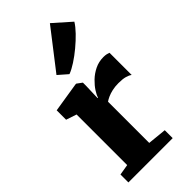

<svg xmlns="http://www.w3.org/2000/svg" viewBox="-273 -947 1010 1010"><g transform="rotate(-45 232.0 -442.0)"><path d="M31 0V-59L91 -69V-445.5L32.5 -465V-535L199 -561.5H204.5L233 -540.5V-516.5L230 -428.5H233.5Q237.5 -443.5 251.5 -465.2Q265.5 -487 288 -508.8Q310.5 -530.5 340 -545Q369.5 -559.5 404.5 -559.5Q418 -559.5 427.8 -557.2Q437.5 -555 443 -552.5V-387.5Q432 -396 413.2 -401.2Q394.5 -406.5 363.5 -406.5Q338 -406.5 317 -401.8Q296 -397 280.5 -390Q265 -383 255.5 -376V-69.5L360.5 -59V0ZM214 -622.5 163 -667 331.5 -884.5 428 -799Q414 -776 388.2 -749.2Q362.5 -722.5 331.2 -696.5Q300 -670.5 269.5 -650.8Q239 -631 216 -622.5Z"/></g></svg>

Font: Merriweather 36pt Black
Style: Regular
Weight: 900
Version: Version 2.100